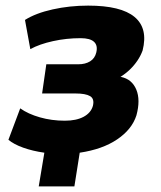

<svg xmlns="http://www.w3.org/2000/svg" viewBox="-20 -537 573 684"><path d="M118 127 138 7Q96 1 62.5 -11Q29 -23 10 -39L52 -151Q80 -131 122 -119Q164 -107 211 -107Q252 -107 278 -121Q304 -135 311 -160Q317 -185 301 -194.5Q285 -204 249 -204H130L145 -308H259Q284 -308 301 -318.5Q318 -329 323 -350Q329 -375 315 -388Q301 -401 267 -401Q217 -401 169 -390.5Q121 -380 88 -362L69 -466Q107 -490 167.5 -503.5Q228 -517 294 -517Q411 -517 459.5 -476.5Q508 -436 488 -357Q481 -338 469.5 -321Q458 -304 443 -289.5Q428 -275 409 -263H411Q450 -255 465.5 -218Q481 -181 466 -126Q450 -76 397.5 -40.5Q345 -5 264 7L245 127Z"/></svg>

Font: Nunito Sans 7pt Condensed Black
Style: Italic
Weight: 900
Width: 3
Italic angle: -9°
Designer: Vernon Adams
Foundry: Vernon Adams
Version: Version 3.101;gftools[0.9.27]